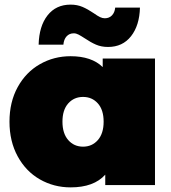

<svg xmlns="http://www.w3.org/2000/svg" viewBox="-20 -800 740 830"><path d="M650 -547V0H435V-45Q386 10 285 10Q213 10 152.5 -24.5Q92 -59 56.5 -124Q21 -189 21 -274Q21 -359 56.5 -423.5Q92 -488 152.5 -522.5Q213 -557 285 -557Q376 -557 424 -510V-547ZM428 -274Q428 -325 403 -353Q378 -381 339 -381Q300 -381 275 -353Q250 -325 250 -274Q250 -223 275 -194.5Q300 -166 339 -166Q378 -166 403 -194.5Q428 -223 428 -274ZM347 -634Q330 -645 319.5 -650.5Q309 -656 299 -656Q280 -656 268 -643Q256 -630 254 -607H147Q149 -687 185.5 -733.5Q222 -780 285 -780Q314 -780 337 -770Q360 -760 385 -743Q402 -731 412.5 -726Q423 -721 433 -721Q452 -721 464 -733.5Q476 -746 478 -767H585Q583 -690 546.5 -643.5Q510 -597 447 -597Q418 -597 395 -607Q372 -617 347 -634Z"/></svg>

Font: Montserrat Alternates Black
Style: Regular
Weight: 900
Designer: Julieta Ulanovsky
Foundry: Julieta Ulanovsky
Version: Version 7.200